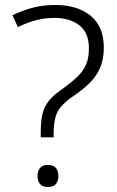

<svg xmlns="http://www.w3.org/2000/svg" viewBox="-20 -744 473 773"><path d="M144 -209Q144 -255 151 -285Q158 -315 177 -338.5Q196 -362 230 -385Q265 -410 289.5 -433Q314 -456 326 -483Q338 -510 338 -549Q338 -612 299.5 -642Q261 -672 199 -672Q162 -672 126.5 -663Q91 -654 52 -635L30 -683Q76 -704 115.5 -714Q155 -724 202 -724Q292 -724 345 -680.5Q398 -637 398 -552Q398 -505 382.5 -470Q367 -435 338.5 -407.5Q310 -380 269 -353Q243 -334 226.5 -315.5Q210 -297 203 -271Q196 -245 196 -205V-191H144ZM131 -35Q131 -56 141.5 -68Q152 -80 172 -80Q195 -80 205 -68Q215 -56 215 -35Q215 -15 205 -3Q195 9 172 9Q152 9 141.5 -3Q131 -15 131 -35Z"/></svg>

Font: Noto Sans Hebrew Thin Light
Style: Regular
Weight: 300
Version: Version 3.001